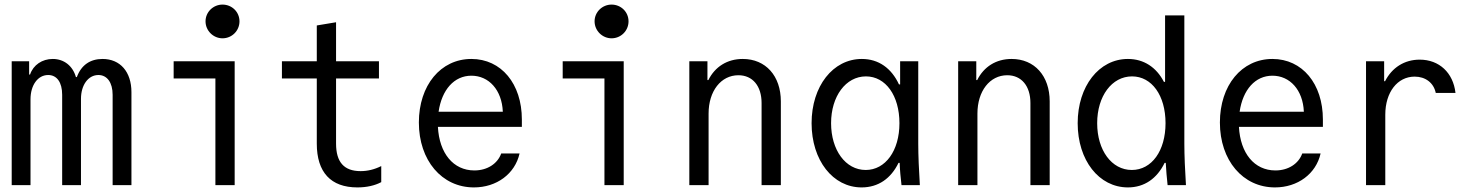

<svg xmlns="http://www.w3.org/2000/svg" viewBox="-20 -807 6420 837"><path d="M31 0H113V-374C113 -436 145 -480 190 -480C228 -480 251 -448 251 -394V0H333V-376C333 -437 365 -480 409 -480C447 -480 471 -447 471 -394V0H553V-405C553 -494 504 -550 427 -550C373 -550 334 -523 315 -471H311C297 -520 259 -550 210 -550C164 -550 125 -524 111 -482H107V-540H31Z M1003 -540H737V-465H919V0H1003ZM876 -714C876 -673 910 -640 950 -640C991 -640 1024 -673 1024 -714C1024 -755 991 -787 950 -787C910 -787 876 -755 876 -714Z M1445 -181V-465H1632V-540H1445V-710L1361 -696V-540H1209V-465H1361V-181C1361 -56 1422 10 1538 10C1578 10 1614 2 1642 -13V-83C1612 -68 1582 -61 1552 -61C1480 -61 1445 -100 1445 -181Z M1889 -254H2255V-286C2255 -442 2165 -550 2035 -550C1901 -550 1806 -435 1806 -273C1806 -108 1906 10 2046 10C2145 10 2225 -49 2245 -138H2165C2149 -93 2104 -64 2048 -64C1956 -64 1895 -139 1889 -254ZM2035 -477C2111 -477 2168 -415 2172 -320H1892C1906 -416 1960 -477 2035 -477Z M2699 -540H2433V-465H2615V0H2699ZM2572 -714C2572 -673 2606 -640 2646 -640C2687 -640 2720 -673 2720 -714C2720 -755 2687 -787 2646 -787C2606 -787 2572 -755 2572 -714Z M2985 0H3069V-312C3069 -410 3123 -479 3199 -479C3261 -479 3300 -432 3300 -358V0H3384V-365C3384 -476 3318 -550 3218 -550C3150 -550 3097 -516 3068 -458H3064V-540H2985Z M3897 -97H3902C3903 -65 3906 -34 3910 0H3990C3986 -63 3983 -129 3983 -180V-540H3904V-439H3899C3866 -510 3810 -550 3737 -550C3611 -550 3518 -431 3518 -270C3518 -108 3611 10 3736 10C3809 10 3864 -29 3897 -97ZM3901 -270C3901 -150 3840 -66 3754 -66C3666 -66 3603 -153 3603 -270C3603 -387 3667 -474 3755 -474C3841 -474 3901 -390 3901 -270Z M4157 0H4241V-312C4241 -410 4295 -479 4371 -479C4433 -479 4472 -432 4472 -358V0H4556V-365C4556 -476 4490 -550 4390 -550C4322 -550 4269 -516 4240 -458H4236V-540H4157Z M5070 0H5150C5146 -63 5143 -129 5143 -180V-740H5059V-450H5054C5021 -514 4966 -550 4897 -550C4771 -550 4678 -431 4678 -270C4678 -108 4771 10 4897 10C4969 10 5024 -29 5057 -97H5062C5064 -65 5066 -33 5070 0ZM4914 -66C4826 -66 4763 -152 4763 -270C4763 -388 4827 -474 4915 -474C5001 -474 5061 -391 5061 -270C5061 -150 5001 -66 4914 -66Z M5381 -254H5747V-286C5747 -442 5657 -550 5527 -550C5393 -550 5298 -435 5298 -273C5298 -108 5398 10 5538 10C5637 10 5717 -49 5737 -138H5657C5641 -93 5596 -64 5540 -64C5448 -64 5387 -139 5381 -254ZM5527 -477C5603 -477 5660 -415 5664 -320H5384C5398 -416 5452 -477 5527 -477Z M6019 0V-307C6019 -405 6072 -473 6147 -473C6194 -473 6230 -446 6239 -402H6325C6315 -490 6254 -547 6169 -547C6102 -547 6048 -512 6018 -453H6014V-540H5935V0Z"/></svg>

Font: CommitMono-dimboump
Style: Regular
Weight: 400
Monospace: yes
Designer: Eigil Nikolajsen
Foundry: Eigil Nikolajsen
Version: Version 1.143